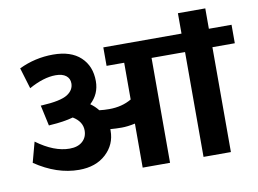

<svg xmlns="http://www.w3.org/2000/svg" viewBox="-80 -879 1341 999"><g transform="rotate(-10 590.5 -379.5)"><path d="M596.6 0V-232.6Q556.6 -224 525.8 -224Q494.9 -224 465.6 -226.5V-218.4Q465.6 -145.1 412 -95.6Q358.4 -46 269.5 -46Q152.2 -46 37.4 -123.9L66.2 -231Q158.2 -163.3 240.1 -163.3Q283.6 -163.3 308.1 -185.3Q332.7 -207.3 332.7 -243.2Q332.7 -290.2 283.6 -320Q233.1 -305.9 164.3 -301.8L154.2 -300.8L130.4 -410H136Q236.1 -415.1 273 -438.8Q307.4 -461.1 307.4 -496.5Q307.4 -522.2 288.2 -537.2Q269 -552.1 233.6 -552.1Q169.9 -552.1 92 -508.6L58.6 -619.3Q144.1 -660.3 238.6 -660.3Q333.2 -660.3 384 -612.7Q434.8 -565.2 434.8 -485.8Q434.8 -417.6 385.2 -372.1Q408.5 -355.9 426.2 -333.2Q451.5 -330.1 478.3 -330.1Q546 -330.1 596.6 -360V-554.1H503.5V-651.7H916.6V-759.4H1061.2V-651.7H1181V-554.1H1062.7V0H918.1V-554.1H741.2V0Z"/></g></svg>

Font: Khula
Style: Bold
Weight: 700
Designer: Erin McLaughlin, Steve Matteson
Version: Version 1.000;PS 1.0;hotconv 1.0.72;makeotf.lib2.5.5900; ttf